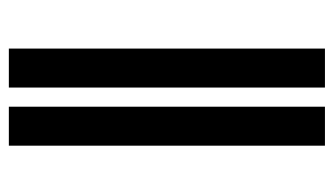

<svg xmlns="http://www.w3.org/2000/svg" viewBox="-180 -574 754 434"><g transform="rotate(90 197.0 -357.0)"><path d="M221.2 0V-714.5H309.3V0ZM177.9 -714.5V0H89.8V-714.5Z"/></g></svg>

Font: Inter P
Style: Bold
Weight: 700
Designer: Rasmus Andersson
Foundry: rsms
Version: Version 3.018;git-588b23468